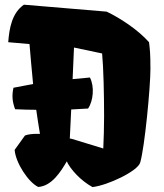

<svg xmlns="http://www.w3.org/2000/svg" viewBox="-20 -776 691 807"><path d="M140.6 9.8C197.3 6.3 235.4 -54.2 260.7 -97.7C275.4 -65.4 318.4 -17.1 368.7 10.3C431.6 3.4 558.6 -56.2 569.3 -92.8C588.4 -158.2 612.3 -410.6 612.3 -486.3C612.3 -553.2 609.9 -568.8 606.4 -598.6C559.6 -651.4 483.9 -700.7 428.2 -727.1L80.6 -756.3C30.3 -721.7 19 -657.2 14.6 -598.6L104 -590.8C108.4 -543.5 112.3 -487.8 119.1 -422.9L36.6 -407.2C29.3 -374 31.7 -348.6 43.5 -316.9C74.7 -315.4 104.5 -314.5 132.3 -314.5C136.7 -282.7 142.1 -249 147.9 -213.4H132.3C115.7 -213.4 98.1 -211.4 85 -206.5L41.5 -146C45.9 -90.8 99.6 -9.8 140.6 9.8ZM273.4 -193.8 279.3 -315.9C313 -317.4 337.4 -318.8 350.1 -319.8C372.1 -351.1 377.9 -412.6 357.9 -450.2L285.2 -443.4L291 -576.2L409.2 -551.3C415 -489.3 417.5 -381.8 417.5 -286.1C417.5 -244.1 416 -191.9 414.1 -151.9L281.7 -192.4Z"/></svg>

Font: Fruktur
Style: Regular
Weight: 400
Designer: Viktoriya Grabowska
Foundry: Viktoriya Grabowska
Version: Version 1.002